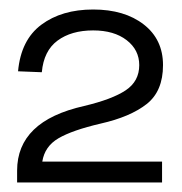

<svg xmlns="http://www.w3.org/2000/svg" viewBox="-20 -734 383 404"><path d="M16 -350V-375Q16 -427 51 -461Q86 -495 157 -511Q216 -525 244.5 -544Q273 -563 273 -597Q273 -629 246.5 -649.5Q220 -670 176 -670Q130 -670 101 -648.5Q72 -627 68 -582L18 -584Q24 -650 67 -682Q110 -714 176 -714Q242 -714 282.5 -682.5Q323 -651 323 -597Q323 -542 288.5 -515Q254 -488 192 -474Q132 -460 103 -443Q74 -426 69 -394H321V-350Z"/></svg>

Font: Space Grotesk Frontify Light
Style: Regular
Weight: 300
Designer: Florian Karsten
Version: Version 2.000